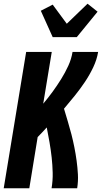

<svg xmlns="http://www.w3.org/2000/svg" viewBox="-20 -1015 549 1035"><path d="M0 0 121 -735H259L213 -456Q240 -488 264 -521Q288 -554 309.5 -588.5Q331 -623 348 -660Q365 -697 371 -735H509Q502 -693 482.5 -652Q463 -611 437.5 -573Q412 -535 383 -499Q354 -463 325 -429Q335 -395 345.5 -360.5Q356 -326 365 -291Q374 -256 381 -220.5Q388 -185 393 -148.5Q398 -112 400 -75Q402 -38 396 0H258Q265 -42 264 -84Q263 -126 258.5 -166.5Q254 -207 247 -247.5Q240 -288 232 -328Q220 -315 208 -302Q196 -289 183 -276L138 0ZM264 -815 200 -957 264 -990 340 -887 452 -995 506 -952 394 -815Z"/></svg>

Font: Iosevka Term Curly Hv Obl
Style: Regular
Weight: 900
Italic angle: -9°
Designer: Belleve Invis
Foundry: Belleve Invis
Version: Version 32.3.0